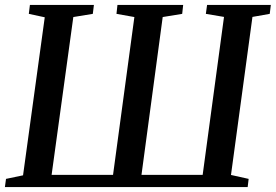

<svg xmlns="http://www.w3.org/2000/svg" viewBox="-20 -763 1124 783"><path d="M0 0 4.5 -33.5 74 -48 162.5 -692.5 97.5 -706.5 102 -743H363L358.5 -706.5L279 -693.5L190.5 -50H441L528 -693.5L455 -706.5L459 -743H727L723 -706.5L643.5 -693.5L557 -50H806.5L893.5 -694L819.5 -706.5L824.5 -743H1084.5L1080 -706.5L1009.5 -694L922 -49.5L994 -33.5L990 0Z"/></svg>

Font: Merriweather 60pt Medium
Style: Italic
Weight: 500
Italic angle: -7.8°
Version: Version 2.101